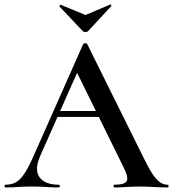

<svg xmlns="http://www.w3.org/2000/svg" viewBox="-26 -824 761 844"><path d="M216 -310 231 -336H437L444 -310ZM711 -12Q715 -12 715 -6Q715 0 711 0Q681 0 649.5 -2Q618 -4 589 -4Q556 -4 531.5 -2Q507 0 477 0Q473 0 473 -6Q473 -12 477 -12Q522 -12 531 -28Q540 -44 516 -91L307 -516L348 -583L150 -137Q124 -76 148.5 -44Q173 -12 232 -12Q237 -12 237 -6Q237 0 232 0Q202 0 177 -2Q152 -4 114 -4Q76 -4 53.5 -2Q31 0 -2 0Q-6 0 -6 -6Q-6 -12 -2 -12Q25 -12 44.5 -23Q64 -34 83 -63.5Q102 -93 125 -146L340 -631Q342 -634 349 -634Q356 -634 357 -631L602 -137Q625 -89 643 -61.5Q661 -34 677 -23Q693 -12 711 -12ZM338 -687 235 -796Q234 -798 237 -801Q240 -804 241 -803L350 -758L458 -804Q460 -805 462.5 -802Q465 -799 463 -797L361 -687Q357 -683 350 -683Q343 -683 338 -687Z"/></svg>

Font: Cormorant Light SemiBold
Style: Regular
Weight: 600
Version: Version 4.000